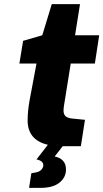

<svg xmlns="http://www.w3.org/2000/svg" viewBox="-20 -709 501 931"><path d="M294 -220Q288 -187 288 -174Q288 -154 298.5 -145Q309 -136 332 -134L392 -128L372 0H285H284L245 50Q269 54 284.5 69.5Q300 85 300 113Q300 151 268.5 176.5Q237 202 176 202H121L132 131L149 128Q170 125 180 114.5Q190 104 190 92Q190 71 157 64L212 -7Q114 -30 114 -125Q114 -169 123 -220L157 -401H74L92 -511L185 -538L231 -689H368L344 -538H461L440 -401H323Z"/></svg>

Font: Exo ExtraBold
Style: Italic
Weight: 800
Italic angle: -9°
Designer: Natanael Gama
Foundry: Natanael Gama
Version: Version 1.500; ttfautohint (v1.6)